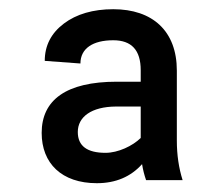

<svg xmlns="http://www.w3.org/2000/svg" viewBox="-20 -741 487 423"><path d="M382.3 -344.2C374 -370.6 369.6 -399.4 369.6 -431.2V-585.4C369.6 -672.9 315.9 -720.7 229.5 -720.7C185.1 -720.7 148.4 -710 120.6 -689C92.8 -668 78.6 -640.6 78.6 -606.9L157.2 -601.1C157.2 -634.3 184.6 -652.3 229.5 -652.3C270 -652.3 290 -630.4 290 -586.4V-561H237.3C125.5 -561 71.8 -520.5 71.8 -448.2C71.8 -381.3 115.7 -337.4 193.4 -337.4C234.9 -337.4 268.1 -351.6 293 -379.4C294.9 -367.2 297.9 -355.5 301.8 -344.2ZM212.4 -404.3C171.9 -404.3 151.4 -419.4 151.4 -450.2C151.4 -483.4 181.2 -505.9 235.4 -506.3H290V-437C272 -419.4 240.2 -404.3 212.4 -404.3Z"/></svg>

Font: Shabnam
Style: Regular
Weight: 400
Foundry: DejaVu fonts team - Redesigned by Saber Rastikerdar - Based on Vazir font
Version: Version 5.0.1